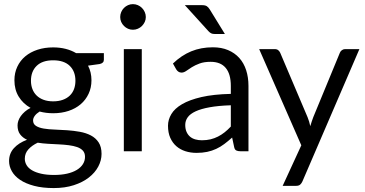

<svg xmlns="http://www.w3.org/2000/svg" viewBox="-20 -750 1810 952"><path d="M243.5 -515Q276.5 -515 305.2 -507.8Q334 -500.5 357.5 -486.5H495V-453.5Q495 -437 474 -432.5L416.5 -424.5Q433.5 -392 433.5 -352Q433.5 -315 419.2 -284.8Q405 -254.5 379.8 -233Q354.5 -211.5 319.8 -200Q285 -188.5 243.5 -188.5Q208 -188.5 176.5 -197Q160.5 -187 152.2 -175.5Q144 -164 144 -153Q144 -135 158.5 -125.8Q173 -116.5 197 -112.5Q221 -108.5 251.5 -107.5Q282 -106.5 313.8 -104.2Q345.5 -102 376 -96.5Q406.5 -91 430.5 -78.5Q454.5 -66 469 -44Q483.5 -22 483.5 13Q483.5 45.5 467.2 76Q451 106.5 420.5 130.2Q390 154 346 168.2Q302 182.5 246.5 182.5Q191 182.5 149.2 171.5Q107.5 160.5 80 142Q52.5 123.5 38.8 99.2Q25 75 25 48.5Q25 11 48.8 -15.2Q72.5 -41.5 114 -57Q92.5 -67 79.8 -83.8Q67 -100.5 67 -128.5Q67 -139.5 71 -151.2Q75 -163 83.2 -174.5Q91.5 -186 103.5 -196.5Q115.5 -207 131.5 -215Q94 -236 72.8 -270.8Q51.5 -305.5 51.5 -352Q51.5 -389 65.8 -419.2Q80 -449.5 105.5 -470.8Q131 -492 166.2 -503.5Q201.5 -515 243.5 -515ZM401.5 27.5Q401.5 8.5 391 -3Q380.5 -14.5 362.5 -20.8Q344.5 -27 321 -30Q297.5 -33 271.5 -34.2Q245.5 -35.5 218.5 -37Q191.5 -38.5 167 -42.5Q138.5 -29 120.8 -9.5Q103 10 103 37Q103 54 111.8 68.8Q120.5 83.5 138.5 94.2Q156.5 105 183.8 111.2Q211 117.5 248 117.5Q284 117.5 312.5 111Q341 104.5 360.8 92.5Q380.5 80.5 391 64Q401.5 47.5 401.5 27.5ZM243.5 -247.5Q270.5 -247.5 291.2 -255Q312 -262.5 326 -276Q340 -289.5 347 -308.2Q354 -327 354 -349.5Q354 -396 325.8 -423.5Q297.5 -451 243.5 -451Q190 -451 161.8 -423.5Q133.5 -396 133.5 -349.5Q133.5 -327 140.8 -308.2Q148 -289.5 162 -276Q176 -262.5 196.5 -255Q217 -247.5 243.5 -247.5Z M683 -506.5V0H594V-506.5ZM703 -665.5Q703 -652.5 697.8 -641.2Q692.5 -630 683.8 -621.2Q675 -612.5 663.5 -607.5Q652 -602.5 639 -602.5Q626 -602.5 614.8 -607.5Q603.5 -612.5 594.8 -621.2Q586 -630 581 -641.2Q576 -652.5 576 -665.5Q576 -678.5 581 -690.2Q586 -702 594.8 -710.8Q603.5 -719.5 614.8 -724.5Q626 -729.5 639 -729.5Q652 -729.5 663.5 -724.5Q675 -719.5 683.8 -710.8Q692.5 -702 697.8 -690.2Q703 -678.5 703 -665.5Z M1212 0H1172.5Q1159.5 0 1151.5 -4Q1143.5 -8 1141 -21L1131 -68Q1111 -50 1092 -35.8Q1073 -21.5 1052 -11.8Q1031 -2 1007.2 3Q983.5 8 954.5 8Q925 8 899.2 -0.2Q873.5 -8.5 854.5 -25Q835.5 -41.5 824.2 -66.8Q813 -92 813 -126.5Q813 -156.5 829.5 -184.2Q846 -212 882.8 -233.5Q919.5 -255 979 -268.8Q1038.5 -282.5 1124.5 -284.5V-324Q1124.5 -383 1099.2 -413.2Q1074 -443.5 1024.5 -443.5Q992 -443.5 969.8 -435.2Q947.5 -427 931.2 -416.8Q915 -406.5 903.2 -398.2Q891.5 -390 880 -390Q871 -390 864.2 -394.8Q857.5 -399.5 853.5 -406.5L837.5 -435Q879.5 -475.5 928 -495.5Q976.5 -515.5 1035.5 -515.5Q1078 -515.5 1111 -501.5Q1144 -487.5 1166.5 -462.5Q1189 -437.5 1200.5 -402Q1212 -366.5 1212 -324ZM981 -54.5Q1004.5 -54.5 1024 -59.2Q1043.5 -64 1060.8 -72.8Q1078 -81.5 1093.8 -94Q1109.5 -106.5 1124.5 -122.5V-228Q1063 -226 1020 -218.2Q977 -210.5 950 -198Q923 -185.5 910.8 -168.5Q898.5 -151.5 898.5 -130.5Q898.5 -110.5 905 -96Q911.5 -81.5 922.5 -72.2Q933.5 -63 948.5 -58.8Q963.5 -54.5 981 -54.5ZM981 -724.5Q997.5 -724.5 1005.5 -719.2Q1013.5 -714 1020.5 -702.5L1095 -581.5H1044Q1033.5 -581.5 1027 -584.8Q1020.5 -588 1013.5 -595.5L896.5 -724.5Z M1479.5 149.5Q1475 159.5 1468.2 165.5Q1461.5 171.5 1447.5 171.5H1381.5L1474 -29.5L1265 -506.5H1342Q1353.5 -506.5 1360 -500.8Q1366.5 -495 1369.5 -488L1505 -169Q1509.5 -158 1512.8 -147Q1516 -136 1518.5 -124.5Q1522 -136 1525.5 -147Q1529 -158 1533.5 -169.5L1665 -488Q1668 -496 1675.2 -501.2Q1682.5 -506.5 1691 -506.5H1762Z"/></svg>

Font: Lato TR
Style: Regular
Weight: 400
Designer: Lukasz Dziedzic
Foundry: tyPoland Lukasz Dziedzic
Version: Version 1.104 2013